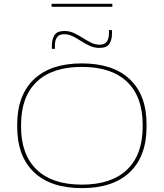

<svg xmlns="http://www.w3.org/2000/svg" viewBox="-20 -985 866 1016"><path d="M253 -949V-965H574.5V-949ZM413 10.5Q248 10.5 159.5 -74Q71 -158.5 71 -314.5V-325Q71 -481 159.5 -565.2Q248 -649.5 413 -649.5Q578.5 -649.5 667.2 -565.2Q756 -481 755.5 -325V-314.5Q755.5 -158.5 667 -74Q578.5 10.5 413 10.5ZM413 -8Q570 -8 652.5 -87.5Q735 -167 735 -314.5V-325Q735 -473 652.5 -552Q570 -631 413 -631Q256.5 -631 174 -552Q91.5 -473 91.5 -325V-314.5Q91.5 -167 174 -87.5Q256.5 -8 413 -8ZM506 -731.5Q478.5 -731.5 454.8 -742.5Q431 -753.5 409 -767.8Q387 -782 365 -793Q343 -804 319.5 -804Q293 -804 281.8 -787.8Q270.5 -771.5 270.5 -744.5V-726.5H254.5V-745.5Q254.5 -776 268 -798.5Q281.5 -821 321 -821Q348 -821 371.5 -810Q395 -799 417.2 -784.8Q439.5 -770.5 461.5 -759.5Q483.5 -748.5 507.5 -748.5Q534 -748.5 545.2 -764.8Q556.5 -781 556.5 -808V-826H572.5V-806Q572.5 -775.5 559.2 -753.5Q546 -731.5 506 -731.5Z"/></svg>

Font: Anek Latin Expanded Thin
Style: Regular
Weight: 250
Width: 7
Designer: Yesha Goshar
Foundry: Ek Type
Version: Version 1.003